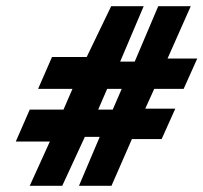

<svg xmlns="http://www.w3.org/2000/svg" viewBox="-20 -600 657 620"><path d="M31 -143H141L76 0H181L254 -158H302L235 0H340L406 -151H502L546 -249H449L478 -313H573L617 -411H521L596 -580H491L415 -401H368L444 -580H339L260 -416H148L103 -313H214L185 -246H76ZM297 -246 326 -313H373L344 -246Z"/></svg>

Font: Charger Sport
Style: BlkExtObl
Weight: 900
Designer: Jasper
Foundry: Cannot Into Space Fonts
Version: Version 1.1